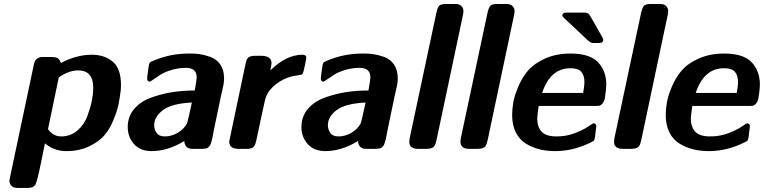

<svg xmlns="http://www.w3.org/2000/svg" viewBox="-20 -742 3808 957"><path d="M26.9 158.2Q26.9 157.2 29.8 142.1L148.9 -420.9Q155.8 -458 192.9 -458H232.9Q234.9 -458 244.4 -457.5Q253.9 -457 259.5 -455.6Q265.1 -454.1 272.5 -447.5Q279.8 -440.9 283.2 -428.2Q361.3 -469.2 438 -469.2Q500 -469.2 541.5 -435.1Q583 -400.9 583 -318.8L582 -293Q577.1 -253.9 571 -222.9Q564.9 -191.9 545.9 -145Q526.9 -98.1 500 -67.1Q473.1 -36.1 424.1 -12.5Q375 11.2 311 11.2Q249 11.2 204.1 -27.8Q195.3 14.2 183.1 75.2Q166 159.2 157 177Q147.9 194.8 119.1 194.8H69.8Q44.9 194.8 35.9 183.1Q26.9 171.4 26.9 158.2ZM219.2 -98.1Q245.1 -62 285.2 -62Q332 -62 366.5 -92Q400.9 -122.1 416.5 -166Q432.1 -210 438.5 -243.9Q444.8 -277.8 444.8 -303.2Q444.8 -391.1 370.1 -391.1Q322.3 -391.1 272.9 -356Z M616.7 -108.9Q616.7 -160.6 648.2 -198.2Q679.7 -235.8 731.7 -254.9Q783.7 -273.9 837.6 -282.5Q891.6 -291 950.7 -291Q960.4 -344.2 960.4 -356Q960.4 -403.8 906.7 -403.8Q869.6 -403.8 835.2 -393.3Q800.8 -382.8 781.7 -370.8Q762.7 -358.9 746.6 -347.4Q730.5 -335.9 726.6 -335Q713.4 -335 713.4 -351.1Q713.4 -357.9 720.7 -409.2Q722.7 -425.3 726.6 -429.7Q730.5 -434.1 745.6 -439.9Q828.6 -475.1 920.4 -475.1H930.7Q953.6 -475.1 975.1 -472.2Q996.6 -469.2 1027.6 -458.7Q1058.6 -448.2 1077.6 -421.1Q1096.7 -394 1096.7 -354Q1096.7 -342.8 1096.7 -341.8Q1096.7 -340.8 1095.7 -332Q1094.7 -323.2 1093.8 -318.6Q1092.8 -314 1088.6 -295.4Q1084.5 -276.9 1080.1 -257.3Q1075.7 -237.8 1067.6 -197.5Q1059.6 -157.2 1049.3 -109.9Q1047.4 -100.1 1044.4 -85.4Q1041.5 -70.8 1040.5 -64.5Q1039.6 -58.1 1037.1 -48.1Q1034.7 -38.1 1033.2 -33.4Q1031.7 -28.8 1029.1 -22.5Q1026.4 -16.1 1023.9 -13.7Q1021.5 -11.2 1018.1 -7.6Q1014.6 -3.9 1010 -2.9Q1005.4 -2 1000 -1Q994.6 0 987.3 0H939.5Q901.4 0 898.4 -39.1Q817.4 10.7 736.3 11.2Q679.2 11.2 647.9 -23.9Q616.7 -59.1 616.7 -108.9ZM748.5 -118.2Q748.5 -97.2 760.5 -79.6Q772.5 -62 801.8 -62Q835 -62 865.7 -80.1Q896.5 -98.1 911.6 -126Q915.5 -133.8 936.5 -231Q835.4 -226.1 792 -193.1Q748.5 -160.2 748.5 -118.2Z M1122.6 -36.1Q1122.6 -38.1 1128.9 -67.9L1204.6 -426.8Q1209.5 -450.7 1220.5 -457.3Q1231.4 -463.9 1252.9 -463.9H1284.7Q1312.5 -463.9 1326.7 -449.2Q1333.5 -439.5 1333.5 -428.2Q1333.5 -423.3 1327.6 -391.1Q1406.7 -469.2 1487.8 -469.2Q1506.8 -469.2 1506.8 -454.1Q1506.8 -449.2 1499.3 -414.1Q1491.7 -378.9 1488.8 -375Q1485.8 -370.1 1477.3 -368.7Q1468.8 -367.2 1451.2 -364.5Q1433.6 -361.8 1416.5 -356Q1374.5 -340.8 1342 -310.8Q1309.6 -280.8 1300.8 -242.2Q1284.7 -171.4 1267.6 -88.9Q1256.3 -34.7 1252.9 -24.9Q1249.5 -15.1 1241.7 -7.8Q1231.9 0 1210.4 0H1169.9Q1122.6 0 1122.6 -36.1Z M1482.4 -108.9Q1482.4 -160.6 1513.9 -198.2Q1545.4 -235.8 1597.4 -254.9Q1649.4 -273.9 1703.4 -282.5Q1757.3 -291 1816.4 -291Q1826.2 -344.2 1826.2 -356Q1826.2 -403.8 1772.5 -403.8Q1735.4 -403.8 1700.9 -393.3Q1666.5 -382.8 1647.5 -370.8Q1628.4 -358.9 1612.3 -347.4Q1596.2 -335.9 1592.3 -335Q1579.1 -335 1579.1 -351.1Q1579.1 -357.9 1586.4 -409.2Q1588.4 -425.3 1592.3 -429.7Q1596.2 -434.1 1611.3 -439.9Q1694.3 -475.1 1786.1 -475.1H1796.4Q1819.3 -475.1 1840.8 -472.2Q1862.3 -469.2 1893.3 -458.7Q1924.3 -448.2 1943.4 -421.1Q1962.4 -394 1962.4 -354Q1962.4 -342.8 1962.4 -341.8Q1962.4 -340.8 1961.4 -332Q1960.4 -323.2 1959.5 -318.6Q1958.5 -314 1954.3 -295.4Q1950.2 -276.9 1945.8 -257.3Q1941.4 -237.8 1933.3 -197.5Q1925.3 -157.2 1915 -109.9Q1913.1 -100.1 1910.2 -85.4Q1907.2 -70.8 1906.2 -64.5Q1905.3 -58.1 1902.8 -48.1Q1900.4 -38.1 1898.9 -33.4Q1897.5 -28.8 1894.8 -22.5Q1892.1 -16.1 1889.6 -13.7Q1887.2 -11.2 1883.8 -7.6Q1880.4 -3.9 1875.7 -2.9Q1871.1 -2 1865.7 -1Q1860.4 0 1853 0H1805.2Q1767.1 0 1764.2 -39.1Q1683.1 10.7 1602.1 11.2Q1544.9 11.2 1513.7 -23.9Q1482.4 -59.1 1482.4 -108.9ZM1614.3 -118.2Q1614.3 -97.2 1626.2 -79.6Q1638.2 -62 1667.5 -62Q1700.7 -62 1731.4 -80.1Q1762.2 -98.1 1777.3 -126Q1781.2 -133.8 1802.2 -231Q1701.2 -226.1 1657.7 -193.1Q1614.3 -160.2 1614.3 -118.2Z M2020 -36.1Q2020 -41 2022 -53.2L2154.3 -674.8Q2161.1 -707 2170.7 -714.6Q2180.2 -722.2 2203.1 -722.2H2250Q2270 -722.2 2280 -711.7Q2290 -701.2 2290 -686Q2290 -680.2 2288.1 -669.9L2156.2 -45.9Q2152.3 -28.8 2148.2 -19.3Q2144 -9.8 2135.5 -5.9Q2127 -2 2123 -1.5Q2119.1 -1 2106 0H2064Q2020 0 2020 -36.1Z M2274.9 -36.1Q2274.9 -41 2276.9 -53.2L2409.2 -674.8Q2416 -707 2425.5 -714.6Q2435.1 -722.2 2458 -722.2H2504.9Q2524.9 -722.2 2534.9 -711.7Q2544.9 -701.2 2544.9 -686Q2544.9 -680.2 2543 -669.9L2411.1 -45.9Q2407.2 -28.8 2403.1 -19.3Q2398.9 -9.8 2390.4 -5.9Q2381.8 -2 2377.9 -1.5Q2374 -1 2360.8 0H2318.8Q2274.9 0 2274.9 -36.1Z M2532.7 -168.9Q2532.7 -197.8 2538.3 -231Q2543.9 -264.2 2563 -309.6Q2582 -355 2611.6 -389.9Q2641.1 -424.8 2696.5 -450Q2752 -475.1 2823.7 -475.1Q2919.9 -475.1 2960.9 -431.6Q3002 -388.2 3002 -319.8Q3002 -300.8 2995.1 -253.9Q2991.2 -235.8 2983.2 -226.3Q2975.1 -216.8 2968 -215.3Q2960.9 -213.9 2948.7 -213.9H2665Q2658.2 -167 2657.7 -151.9Q2657.7 -109.9 2679.4 -85.9Q2701.2 -62 2753.9 -62Q2801.8 -62 2842.8 -77.4Q2883.8 -92.8 2909.4 -109.9Q2935.1 -127 2939 -127.9Q2952.1 -125 2952.1 -112.8Q2952.1 -107.9 2945.8 -60.1Q2943.8 -43.9 2938.5 -39.6Q2933.1 -35.2 2904.8 -22.9Q2827.6 11.2 2747.1 11.2Q2706.1 11.2 2670.9 2.7Q2635.7 -5.9 2603.3 -24.9Q2570.8 -43.9 2551.8 -80.6Q2532.7 -117.2 2532.7 -168.9ZM2682.1 -278.8H2886.7Q2892.6 -313 2893.1 -331.1Q2893.1 -365.2 2877.9 -383.5Q2862.8 -401.9 2822.8 -401.9Q2723.1 -401.9 2682.1 -278.8ZM2782.7 -665Q2783.7 -679.2 2802.7 -679.2H2897Q2911.1 -678.2 2918.5 -667.7Q2925.8 -657.2 2982.9 -555.2L2986.8 -544.9V-541Q2983.9 -527.8 2968.8 -527.8H2935.1Q2923.8 -527.8 2907.7 -543Q2873.5 -575.2 2831.1 -615.2Q2794.9 -648.4 2788.8 -654.8Q2782.7 -661.1 2782.7 -665Z M3040.5 -36.1Q3040.5 -41 3042.5 -53.2L3174.8 -674.8Q3181.6 -707 3191.2 -714.6Q3200.7 -722.2 3223.6 -722.2H3270.5Q3290.5 -722.2 3300.5 -711.7Q3310.5 -701.2 3310.5 -686Q3310.5 -680.2 3308.6 -669.9L3176.8 -45.9Q3172.9 -28.8 3168.7 -19.3Q3164.6 -9.8 3156 -5.9Q3147.5 -2 3143.6 -1.5Q3139.6 -1 3126.5 0H3084.5Q3040.5 0 3040.5 -36.1Z M3298.3 -168.9Q3298.3 -197.8 3304 -231Q3309.6 -264.2 3328.6 -309.6Q3347.7 -355 3377.2 -389.9Q3406.7 -424.8 3462.2 -450Q3517.6 -475.1 3589.4 -475.1Q3685.5 -475.1 3726.6 -431.6Q3767.6 -388.2 3767.6 -319.8Q3767.6 -300.8 3760.7 -253.9Q3756.8 -235.8 3748.8 -226.3Q3740.7 -216.8 3733.6 -215.3Q3726.6 -213.9 3714.4 -213.9H3430.7Q3423.8 -167 3423.3 -151.9Q3423.3 -109.9 3445.1 -85.9Q3466.8 -62 3519.5 -62Q3567.4 -62 3608.4 -77.4Q3649.4 -92.8 3675 -109.9Q3700.7 -127 3704.6 -127.9Q3717.8 -125 3717.8 -112.8Q3717.8 -107.9 3711.4 -60.1Q3709.5 -43.9 3704.1 -39.6Q3698.7 -35.2 3670.4 -22.9Q3593.3 11.2 3512.7 11.2Q3471.7 11.2 3436.5 2.7Q3401.4 -5.9 3368.9 -24.9Q3336.4 -43.9 3317.4 -80.6Q3298.3 -117.2 3298.3 -168.9ZM3447.8 -278.8H3652.3Q3658.2 -313 3658.7 -331.1Q3658.7 -365.2 3643.6 -383.5Q3628.4 -401.9 3588.4 -401.9Q3488.8 -401.9 3447.8 -278.8Z"/></svg>

Font: CMU Sans Serif
Style: BoldOblique
Weight: 700
Italic angle: -12°
Version: Version 0.7.0